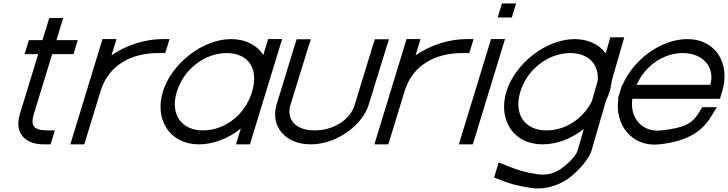

<svg xmlns="http://www.w3.org/2000/svg" viewBox="-20 -807 4171 1100"><path d="M278.9 -497 173.4 -152C153.6 -84 174.3 -60 254.3 -60H294.3L269.8 20H229.8C119.8 20 62.6 -48 93.4 -152L198.9 -497H160.9H120.9L145.4 -577H185.4H223.4L250 -664L262.2 -704H342.2L330 -664L303.4 -577H385.4H425.4L400.9 -497H360.9Z M618.8 -490C704.6 -549.8 813.5 -583 911.2 -583H951.2L926.8 -503H886.8C729.3 -503 602.4 -432.5 556.7 -286.8L555.2 -282L543 -242L475.1 -20L462.9 20H382.9L395.1 -20L463 -242L475.2 -282C475.6 -283.3 476 -284.6 476.4 -285.9L555 -543L567.2 -583H647.2L635 -543Z M912.9 -281C961.8 -441 1137.8 -582 1303.7 -583C1387.3 -583 1454.3 -547.1 1488.2 -491.3L1504 -543L1516.2 -583H1596.2L1584 -543L1505.1 -284.8L1503.9 -281L1424.1 -20L1411.9 20H1331.9L1344.1 -20L1359.6 -70.8C1292 -15.1 1203.3 20.5 1119.4 20C952.6 20 864.3 -122 912.9 -281ZM992.9 -281C953.5 -152 1019.3 -59 1143.8 -60C1267.7 -60 1382.5 -148.8 1422.5 -276.3L1423.9 -281C1463.7 -411 1405.5 -502 1279.3 -503C1153.9 -503 1032.7 -411 992.9 -281Z M1667 -543 1679.9 -582H1761.2L1747.9 -542L1644.3 -207C1618 -121 1676.1 -59 1783.3 -60C1891.4 -60 1987 -121 2012.3 -207L2115 -543L2127.9 -582H2208.9L2195.7 -542L2092.3 -207C2055.6 -87 1904.6 21 1758.9 20C1614 20 1528 -85 1564.3 -207Z M2360.8 -490C2446.6 -549.8 2555.5 -583 2653.2 -583H2693.2L2668.8 -503H2628.8C2471.3 -503 2344.4 -432.5 2298.7 -286.8L2297.2 -282L2285 -242L2217.1 -20L2204.9 20H2124.9L2137.1 -20L2205 -242L2217.2 -282C2217.6 -283.3 2218 -284.6 2218.4 -285.9L2297 -543L2309.2 -583H2389.2L2377 -543Z M2871.2 -707H2831.2L2855.6 -787H2895.6H2896.6H2936.6L2912.2 -707H2872.2ZM2781 -543 2793.2 -583H2873.2L2861 -543L2701.1 -20L2688.9 20H2608.9L2621.1 -20Z M2881.2 -282C2929.8 -441 3105.8 -582 3271.7 -583C3350.2 -583 3414.2 -551.3 3450.1 -501.3L3464.8 -552L3476.3 -593H3556.3L3545.4 -554L3485.3 -346.4C3483.3 -325.5 3479 -303.9 3472.2 -282C3466.6 -263.8 3459.5 -245.8 3451.1 -228.2L3368.6 57C3353 108 3286.6 178 3245.1 209C3205.3 241 3116.5 286 3018.2 269C2934.7 256 2899 245 2836.5 220L2810.8 210L2837.1 124L2893.6 146C2954.1 170 2982.4 179 3058.1 191C3121.7 201 3167.3 180 3202.8 154L3203.1 153C3239.2 127 3280.3 84 3288.6 57L3324.9 -68.6C3257.5 -14.1 3170.2 20.5 3087.4 20C2920.6 20 2832.3 -122 2881.2 -282ZM2961.2 -282C2921.5 -152 2987.3 -59 3111.8 -60C3218.9 -60 3321.2 -126.4 3370.9 -227.5L3404.5 -343.7C3412.4 -439.1 3352.2 -502.2 3247.3 -503C3121.9 -503 3000.7 -411 2961.2 -282Z M3627.1 -321H4049.1C4076.7 -411 4018.5 -502 3892.3 -503C3780.2 -503 3675.6 -429.5 3627.1 -321ZM3522.8 -241H3519.7L3531.9 -281L3544.1 -321H3546.7C3609.3 -464.5 3764.8 -582.1 3916.7 -583C4083.5 -583 4165.8 -441 4116.9 -281L4104.7 -241H4064.7H3602.8C3586.7 -130.8 3659.4 -46.6 3769.5 -60H3770.6C3905.2 -75 3946.6 -100 3986.4 -165L4003 -193H4087L4055.1 -141C4002.5 -54 3920.4 2 3757.7 20C3599.4 37.4 3499.9 -94.1 3522.8 -241Z"/></svg>

Font: Nordica Plus
Style: NordicaClassicLtExtObl
Weight: 300
Version: Version 1.01